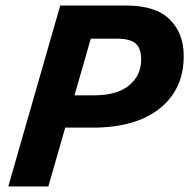

<svg xmlns="http://www.w3.org/2000/svg" viewBox="-20 -675 685 695"><path d="M301 -655H436Q543 -655 594 -605Q645 -555 645 -473Q645 -418 628 -375.5Q611 -333 579 -301Q534 -256 467.5 -234.5Q401 -213 318 -213H174L208 -330H321Q404 -330 447.5 -366Q491 -402 491 -460Q491 -500 471 -517.5Q451 -535 404 -535H266ZM198 -655H343L155 0H10Z"/></svg>

Font: Intel One Mono Light
Style: Italic
Weight: 300
Italic angle: -16°
Monospace: yes
Designer: Fred Shallcrass
Foundry: Frere-Jones Type LLC
Version: Version 1.004